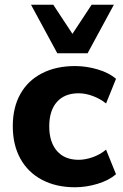

<svg xmlns="http://www.w3.org/2000/svg" viewBox="-20 -780 518 811"><path d="M297 11Q217 11 157.5 -20.5Q98 -52 66 -110Q34 -168 34 -247Q34 -326 66 -383Q98 -440 157.5 -470.5Q217 -501 297 -501Q344 -501 392 -487Q440 -473 470 -447L428 -343Q403 -363 372 -374.5Q341 -386 312 -386Q253 -386 220.5 -349.5Q188 -313 188 -246Q188 -180 220.5 -142.5Q253 -105 312 -105Q340 -105 371.5 -116Q403 -127 428 -148L470 -44Q440 -18 392 -3.5Q344 11 297 11ZM222 -555 111 -760H205L286 -637L367 -760H461L350 -555Z"/></svg>

Font: Nunito Sans ExtraBold
Style: Regular
Weight: 800
Designer: Vernon Adams
Foundry: Vernon Adams
Version: Version 3.101; ttfautohint (v1.8.4.7-5d5b);gftools[0.9.27]